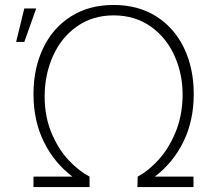

<svg xmlns="http://www.w3.org/2000/svg" viewBox="-20 -754 851 774"><path d="M115 -42H272Q198 -98 156.5 -182.8Q115 -267.5 115 -375Q115 -477.5 153.5 -559Q192 -640.5 265 -687.2Q338 -734 438 -734Q538 -734 611 -687.2Q684 -640.5 722.5 -559Q761 -477.5 761 -375Q761 -267.5 719.5 -182.8Q678 -98 604 -42H760V0H534L535 -42Q577.5 -64.5 618 -108.5Q658.5 -152.5 686 -217Q713.5 -281.5 716 -360Q718.5 -449 685.2 -525.2Q652 -601.5 588 -646.8Q524 -692 438 -692Q353.5 -692 290.2 -647.5Q227 -603 193.5 -528Q160 -453 160 -365Q160 -283.5 187.8 -217.8Q215.5 -152 256.8 -108.2Q298 -64.5 341 -42V0H115ZM45 -585H78L126 -720H78Z"/></svg>

Font: Tap Sans
Style: Regular
Weight: 400
Designer: Tap Payments
Foundry: Tap Payments
Version: Version 1.001;Glyphs 3.1.2 (3151)